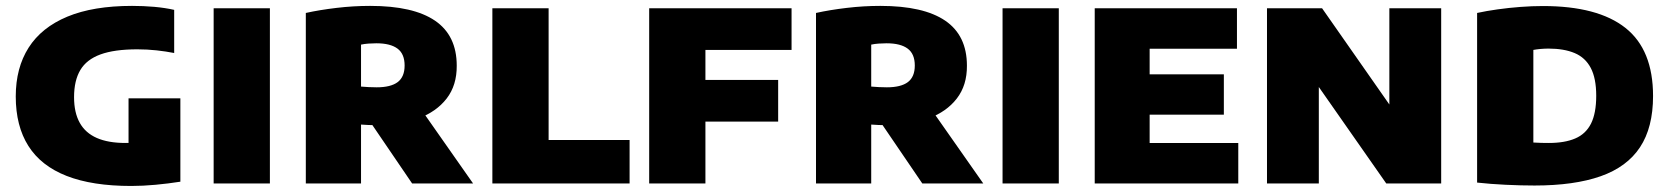

<svg xmlns="http://www.w3.org/2000/svg" viewBox="-20 -623 5667 652"><path d="M425.5 8.5Q293.5 8.5 206.5 -25.5Q119.5 -59.5 76.5 -127.2Q33.5 -195 33.5 -295.5Q33.5 -392.5 77.2 -461.2Q121 -530 208.8 -566.5Q296.5 -603 428.5 -603Q467 -603 503.8 -599.8Q540.5 -596.5 571.5 -589.5V-443Q543.5 -448.5 511.8 -452Q480 -455.5 446.5 -455.5Q368.5 -455.5 321.2 -438.2Q274 -421 252.8 -385.2Q231.5 -349.5 231.5 -293Q231.5 -240.5 250.8 -206Q270 -171.5 308.8 -154.5Q347.5 -137.5 406 -137.5Q428 -137.5 453.2 -139.5Q478.5 -141.5 498 -143.5L416.5 -79V-289H592.5V-6Q551 0.5 508 4.5Q465 8.5 425.5 8.5Z M705.5 0V-595H896.5V0Z M1018.5 0V-579Q1066 -589.5 1123 -596.2Q1180 -603 1237 -603Q1383.5 -603 1457.2 -552.8Q1531 -502.5 1531 -400Q1531.5 -333.5 1496.8 -288.5Q1462 -243.5 1400.5 -220.8Q1339 -198 1257.5 -198Q1244.5 -198 1231.5 -198.5Q1218.5 -199 1206 -200V0ZM1379.5 0 1195 -271H1396.5L1586.5 0ZM1259 -326.5Q1307 -326.5 1330.5 -344.2Q1354 -362 1354 -400.5Q1354 -440 1329.8 -458Q1305.5 -476 1258 -476Q1245 -476 1231.2 -475Q1217.5 -474 1206 -471.5V-329Q1221 -328 1232.2 -327.2Q1243.5 -326.5 1259 -326.5Z M1652 0V-595H1843V-147.5H2118V0Z M2184.5 0V-595H2668V-453.5H2375.5V0ZM2302.5 -210V-351.5H2622.5V-210Z M2751 0V-579Q2798.5 -589.5 2855.5 -596.2Q2912.5 -603 2969.5 -603Q3116 -603 3189.8 -552.8Q3263.5 -502.5 3263.5 -400Q3264 -333.5 3229.2 -288.5Q3194.5 -243.5 3133 -220.8Q3071.5 -198 2990 -198Q2977 -198 2964 -198.5Q2951 -199 2938.5 -200V0ZM3112 0 2927.5 -271H3129L3319 0ZM2991.5 -326.5Q3039.5 -326.5 3063 -344.2Q3086.5 -362 3086.5 -400.5Q3086.5 -440 3062.2 -458Q3038 -476 2990.5 -476Q2977.5 -476 2963.8 -475Q2950 -474 2938.5 -471.5V-329Q2953.5 -328 2964.8 -327.2Q2976 -326.5 2991.5 -326.5Z M3384.5 0V-595H3575.5V0Z M3697.5 0V-595H4180.5V-457.5H3884V-137.5H4185V0ZM3809 -233.5V-370.5H4136V-233.5Z M4282.5 0V-595H4469.5L4724 -231H4698V-595H4874V0H4687.5L4433 -364H4458.5V0Z M5191 7Q5145.5 7 5093.2 4.5Q5041 2 4996 -3V-579Q5028 -586 5065.8 -591.2Q5103.5 -596.5 5143 -599.5Q5182.5 -602.5 5219.5 -602.5Q5406 -602.5 5499.8 -528.2Q5593.5 -454 5593.5 -297Q5593.5 -190 5549.2 -123Q5505 -56 5415.5 -24.5Q5326 7 5191 7ZM5239.5 -137.5Q5293.5 -137.5 5329.2 -152.8Q5365 -168 5382.8 -203.2Q5400.5 -238.5 5400.5 -298Q5400.5 -357 5382 -392.2Q5363.5 -427.5 5327.2 -442.8Q5291 -458 5238.5 -458Q5226 -458 5211.8 -456.8Q5197.5 -455.5 5187 -453.5V-139Q5201.5 -138 5214.5 -137.8Q5227.5 -137.5 5239.5 -137.5Z"/></svg>

Font: Encode Sans SC Condensed Thin ExtraBold
Style: Regular
Weight: 800
Version: Version 3.002